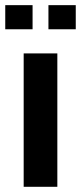

<svg xmlns="http://www.w3.org/2000/svg" viewBox="-30 -718 311 738"><path d="M190.4 -512.7V0H61V-512.7ZM261.2 -698.2V-605.5H156.2V-698.2ZM95.2 -698.2V-605.5H-9.8V-698.2Z"/></svg>

Font: Voltera
Style: Bold
Weight: 700
Designer: Bernd Montag
Version: Version 1.301